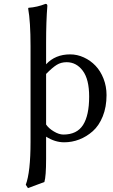

<svg xmlns="http://www.w3.org/2000/svg" viewBox="-20 -718 579 982"><path d="M308.1 9.8Q261.2 9.8 215.8 -19V95.2Q215.8 183.6 207 212.9L123 244.1L111.8 227.1Q136.2 162.1 136.2 7.8V-481.9Q136.2 -607.4 124 -674.8L126 -678.2Q169.9 -681.2 212.9 -698.2Q222.2 -698.2 222.2 -688Q215.8 -608.9 215.8 -500V-389.2Q262.7 -439.9 338.9 -439.9Q375 -439.9 408.9 -424.3Q442.9 -408.7 468.5 -381.8Q494.1 -355 509.5 -315.7Q524.9 -276.4 524.9 -231.9Q524.9 -170.9 505.6 -123Q486.3 -75.2 454.6 -47.1Q422.9 -19 385.5 -4.6Q348.1 9.8 308.1 9.8ZM304.2 -29.8Q373.5 -29.8 404.8 -78.9Q436 -127.9 436 -224.1Q436 -312.5 403.3 -356.2Q370.6 -399.9 320.8 -399.9Q292 -399.9 270 -386.2Q248 -372.6 215.8 -339.8V-81.1Q229 -61.5 255.4 -45.7Q281.7 -29.8 304.2 -29.8Z"/></svg>

Font: Linear Smooth
Style: Regular
Weight: 400
Designer: Philipp H. Poll, Flanker
Foundry: Philipp H. Poll, reworked by Flanker
Version: Version 1.061 | FøM Fix